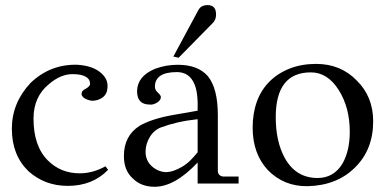

<svg xmlns="http://www.w3.org/2000/svg" viewBox="-20 -717 1507 750"><path d="M110.9 -253.7Q110.9 -146.3 166.9 -90.3Q217.1 -40 291.4 -40Q342.9 -40 392 -67.4L402.3 -53.7Q341.7 9.1 244.6 9.1Q155.4 9.1 91.4 -48Q26.3 -110.9 26.3 -213.7Q26.3 -315.4 99.4 -393.1Q177.1 -467.4 283.4 -464Q346.3 -459.4 377.1 -429.7Q402.3 -406.9 400 -376Q398.9 -349.7 381.1 -336.6Q363.4 -323.4 339.4 -323.4Q336 -323.4 328 -325.7Q320 -328 313.1 -331.4Q306.3 -334.9 301.7 -341.1Q297.1 -347.4 299.4 -355.4Q300.6 -363.4 316.6 -371.4Q334.9 -381.7 331.4 -394.3Q330.3 -409.1 313.1 -418.3Q296 -427.4 262.9 -427.4Q217.1 -427.4 171.4 -388.6Q110.9 -339.4 110.9 -253.7Z M912 0H752V-82.3Q662.9 12.6 584 12.6Q531.4 12.6 499.4 -19.4Q464 -50.3 464 -107.4Q464 -186.3 524.6 -225.1Q571.4 -252.6 653.7 -267.4L752 -284.6Q754.3 -355.4 739.4 -388.6Q720 -435.4 670.9 -435.4Q586.3 -435.4 585.1 -379.4Q585.1 -365.7 595.4 -356.6Q605.7 -347.4 608 -340.6Q609.1 -332.6 604.6 -326.3Q600 -320 593.1 -316Q586.3 -312 578.9 -309.7Q571.4 -307.4 564.6 -308.6Q515.4 -308.6 515.4 -361.1Q516.6 -419.4 585.1 -448Q627.4 -464 674.3 -464Q753.1 -464 792 -419.4Q830.9 -371.4 830.9 -267.4V-50.3Q830.9 -38.9 837.7 -33.1Q844.6 -27.4 853.7 -27.4H912ZM752 -122.3V-251.4Q709.7 -246.9 674.9 -238.9Q640 -230.9 609.1 -219.4Q581.7 -209.1 565.1 -181.7Q548.6 -154.3 548.6 -124.6Q548.6 -90.3 572 -68.6Q595.4 -46.9 626.3 -44.6Q642.3 -44.6 658.9 -50.3Q675.4 -56 692.6 -66.3Q709.7 -76.6 724.6 -91.4Q739.4 -106.3 752 -122.3ZM824 -660.6Q824 -640 811.4 -627.4L677.7 -491.4L657.1 -496L754.3 -676.6Q764.6 -697.1 790.9 -697.1Q824 -697.1 824 -660.6Z M1437.7 -243.4Q1437.7 -131.4 1365.7 -61.7Q1294.9 8 1180.6 10.3Q1089.1 11.4 1026.3 -52.6Q966.9 -116.6 966.9 -218.3Q966.9 -274.3 983.4 -320Q1000 -365.7 1032.6 -398.3Q1065.1 -430.9 1111.4 -449.1Q1157.7 -467.4 1214.9 -467.4Q1310.9 -467.4 1373.7 -402.3Q1437.7 -339.4 1437.7 -243.4ZM1346.3 -202.3Q1346.3 -297.1 1302.9 -365.7Q1259.4 -434.3 1194.3 -434.3Q1057.1 -434.3 1057.1 -259.4Q1057.1 -165.7 1091.4 -101.7Q1134.9 -21.7 1220.6 -21.7Q1283.4 -21.7 1317.7 -77.7Q1346.3 -128 1346.3 -202.3Z"/></svg>

Font: t
Style: Regular
Weight: 400
Designer: Takis Katsoulidis and George D. Matthiopoulos
Foundry: Takis Katsoulidis and George D. Matthiopoulos
Version: Version 1.0 ; ttfautohint (v1.8.1)